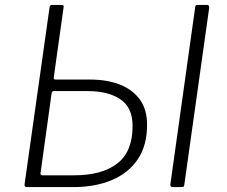

<svg xmlns="http://www.w3.org/2000/svg" viewBox="-20 -762 923 782"><path d="M89 0Q79 0 80 -11L182 -733Q183 -738 185.5 -740Q188 -742 192 -742H231Q242 -742 239 -732L199 -447Q198 -438 206 -438H346Q415 -438 467 -418Q519 -398 549 -357.5Q579 -317 579 -254Q579 -169 541 -113Q503 -57 435.5 -28.5Q368 0 278 0ZM153 -48H282Q395 -48 457.5 -96Q520 -144 520 -249Q520 -324 470.5 -357.5Q421 -391 337 -391H199Q191 -391 190 -381L145 -56Q144 -48 153 -48ZM685 0Q678 0 675.5 -3Q673 -6 674 -12L775 -733Q776 -739 778 -740.5Q780 -742 785 -742H823Q833 -742 832 -730L731 -12Q730 -4 728 -2Q726 0 718 0Z"/></svg>

Font: Libre Franklin ExtraLight
Style: Italic
Weight: 250
Italic angle: -8°
Designer: Pablo Impallari, Rodrigo Fuenzalida, Nhung Nguyen
Foundry: Impallari Type
Version: Version 3.000